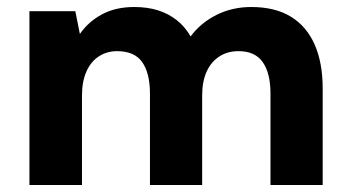

<svg xmlns="http://www.w3.org/2000/svg" viewBox="-20 -528 997 548"><path d="M64 0V-496H195L208 -431Q232 -466 271 -487Q310 -508 363 -508Q401 -508 431 -498.5Q461 -489 484.5 -470.5Q508 -452 524 -424Q553 -463 598 -485.5Q643 -508 697 -508Q765 -508 810 -480.5Q855 -453 878 -401Q901 -349 901 -275V0H752V-261Q752 -319 730 -350.5Q708 -382 661 -382Q629 -382 605.5 -366.5Q582 -351 569.5 -323Q557 -295 557 -255V0H408V-261Q408 -319 386 -350.5Q364 -382 314 -382Q285 -382 262 -367Q239 -352 226.5 -323.5Q214 -295 214 -255V0Z"/></svg>

Font: DM Sans 24pt Black
Style: Regular
Weight: 900
Designer: Colophon Foundry, Jonny Pinhorn
Foundry: Colophon Foundry
Version: Version 4.004;gftools[0.9.30]